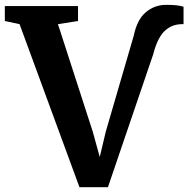

<svg xmlns="http://www.w3.org/2000/svg" viewBox="-42 -768 780 795"><path d="M646 -748Q697 -748 718 -740V-668H712Q670 -668 640 -640Q610 -612 592 -542L405 7H287L39 -668L-22 -681V-743H281V-681L198 -668L342 -223L371 -118L396 -223L512 -621Q526 -688 562.5 -718Q599 -748 646 -748Z"/></svg>

Font: Koeln Type Serif
Style: Bold
Weight: 700
Designer: Eben Sorkin
Foundry: Eben Sorkin
Version: Version 2.002